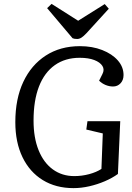

<svg xmlns="http://www.w3.org/2000/svg" viewBox="-20 -956 682 990"><path d="M600 -331 588 -59Q559 -38 520.5 -21.5Q482 -5 440.5 4.5Q399 14 359 14Q268 14 200.5 -27.5Q133 -69 96 -145.5Q59 -222 59 -326Q59 -446 100 -533.5Q141 -621 216 -669.5Q291 -718 392 -718Q456 -718 507 -698Q558 -678 587.5 -644.5Q617 -611 617 -569Q617 -543 601.5 -526.5Q586 -510 563 -510Q543 -510 524 -518Q505 -526 491 -540L508 -574Q520 -597 508 -616Q496 -635 466 -646.5Q436 -658 391 -658Q316 -658 262.5 -620Q209 -582 181 -510Q153 -438 153 -334Q153 -246 179 -181.5Q205 -117 252.5 -82.5Q300 -48 363 -48Q402 -48 439.5 -58Q477 -68 503 -85L510 -268L425 -288L431 -331ZM223 -914 246 -936 383 -849 520 -935 541 -911 426 -785Q411 -769 400 -762Q389 -755 378 -755Q369 -755 364 -756Q359 -757 354 -759Z"/></svg>

Font: Literata 18pt
Style: Italic
Weight: 400
Italic angle: -2°
Designer: Latin by Veronika Burian and Jose Scaglione. Greek by Irene Vlachou. Cyrillic by Vera Evstafieva
Foundry: TypeTogether
Version: Version 3.103;gftools[0.9.29]